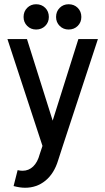

<svg xmlns="http://www.w3.org/2000/svg" viewBox="-20 -689 496 904"><path d="M441 -505 275 0 254 65Q235 128 194 161.5Q153 195 98 195Q74 195 44 187L63 112Q75 115 86 115Q115 115 136 95Q157 75 167 37L180 -2L15 -505H107L228 -121L349 -505ZM91 -609Q91 -635 108 -652Q125 -669 150 -669Q176 -669 193 -652Q210 -635 210 -609Q210 -584 193 -567Q176 -550 150 -550Q125 -550 108 -567Q91 -584 91 -609ZM244 -609Q244 -635 261 -652Q278 -669 303 -669Q329 -669 346 -652Q363 -635 363 -609Q363 -584 346 -567Q329 -550 303 -550Q278 -550 261 -567Q244 -584 244 -609Z"/></svg>

Font: Akshar
Style: Regular
Weight: 400
Designer: Tall Chai
Foundry: Tall Chai
Version: Version 1.000